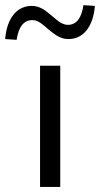

<svg xmlns="http://www.w3.org/2000/svg" viewBox="-83 -735 393 755"><path d="M74.5 0H153.9V-476.5H74.5ZM-62.7 -581.4 -17.6 -578.4C-9.8 -629.4 9.8 -655.9 44.1 -655.9C61.8 -655.9 76.5 -647.1 103.9 -622.5C138.2 -593.1 158.8 -581.4 186.3 -581.4C244.1 -581.4 283.3 -629.4 290.2 -711.8L245.1 -714.7C238.2 -664.7 217.6 -637.3 184.3 -637.3C167.6 -637.3 152 -645.1 123.5 -670.6C92.2 -698 70.6 -711.8 42.2 -711.8C-16.7 -711.8 -55.9 -663.7 -62.7 -581.4Z"/></svg>

Font: LL Pando Sans
Style: Regular
Weight: 400
Designer: Joshua Smith
Foundry: Joshua Smith
Version: Version 1.000;Glyphs 3.2.1 (3258)